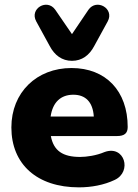

<svg xmlns="http://www.w3.org/2000/svg" viewBox="-20 -796 595 827"><path d="M290 -534C333 -534 365 -558 386 -598L444 -704C474 -759 396 -804 361 -754L290 -649L218 -754C183 -804 106 -759 136 -704L194 -598C215 -558 247 -534 290 -534ZM320 11C373 11 428 1 474 -21C550 -56 517 -173 430 -141C395 -126 353 -120 325 -120C251 -120 211 -146 199 -210H484C516 -210 530 -222 530 -249C530 -404 436 -503 288 -503C138 -503 29 -398 29 -247C29 -89 139 11 320 11ZM296 -388C348 -388 380 -357 384 -294H198C207 -356 242 -388 296 -388Z"/></svg>

Font: Nunito Black
Style: Regular
Weight: 900
Designer: Vernon Adams
Foundry: Vernon Adams
Version: Version 3.602